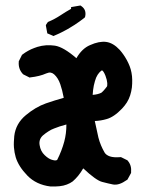

<svg xmlns="http://www.w3.org/2000/svg" viewBox="-20 -675 540 703"><path d="M165 7.8Q112.8 1.5 80.1 -32.2Q47.9 -65.4 37.6 -99.1Q35.2 -107.9 33.4 -116.9Q31.7 -126 31 -135.7Q30.3 -145.5 30.8 -155.8Q31.2 -166 32.2 -176.8Q37.6 -222.7 74.7 -253.4Q110.4 -283.2 147.9 -296.4Q180.2 -307.6 213.4 -316.9Q208 -345.7 200.7 -366.7Q192.9 -389.6 178.2 -402.8Q171.9 -408.2 165.3 -409.2Q158.7 -410.2 149.4 -406.2Q125.5 -395.5 90.8 -391.6L87.9 -391.1L85.4 -392.6L65.9 -402.3L64.5 -403.3L63 -404.8Q46.4 -423.3 48.8 -449.2V-451.2L49.8 -452.6L59.6 -472.2L60.5 -474.1L62.5 -475.6Q67.4 -479.5 72.5 -482.7Q77.6 -485.8 83 -489Q88.4 -492.2 94 -494.6Q99.6 -497.1 105.5 -499.3Q111.3 -501.5 117.2 -503.4Q147.9 -512.7 181.2 -507.8Q212.4 -502.9 259.8 -461.9Q279.8 -497.1 309.6 -509.8Q343.3 -524.9 368.7 -521.5Q394.5 -518.1 418.5 -492.2Q425.8 -483.9 432.4 -474.4Q439 -464.8 444.6 -454.6Q450.2 -444.3 454.6 -433.1Q459 -421.9 461.4 -409.2Q463.9 -396.5 464.1 -382.8Q464.4 -369.1 462.9 -354.5Q460.9 -339.4 456.5 -325.7Q452.1 -312 444.6 -300Q437 -288.1 426.8 -277.3Q397 -246.1 369.6 -238.8Q349.6 -232.9 327.1 -231.9Q334 -197.8 340.3 -171.4Q344.2 -156.2 349.9 -142.8Q355.5 -129.4 362.8 -116.7Q368.7 -106.9 382.6 -102.3Q396.5 -97.7 419.9 -99.6H422.9L425.3 -98.6L444.8 -88.9L446.8 -87.9L447.8 -86.4Q462.4 -69.8 460 -43.9V-42L459 -40L447.3 -18.6L445.8 -16.6L443.8 -15.6Q430.2 -5.9 417.7 -1.7Q405.3 2.4 394 0.5Q377 -2.9 354.5 -8.8Q332 -14.2 284.7 -58.6Q275.4 -42.5 265.9 -31Q256.3 -19.5 246.1 -10.7Q236.8 -3.9 224.6 0.7Q212.4 5.4 198 6.8Q183.6 8.3 165.5 7.8ZM189.5 -89.8Q206.1 -122.6 215.3 -156.7Q219.2 -171.4 221.2 -187Q223.1 -202.6 223.1 -219.2Q210 -215.8 199 -212.2Q188 -208.5 178.2 -204.6Q172.9 -202.6 167.5 -200Q162.1 -197.3 157 -193.8Q151.9 -190.4 147 -187Q142.1 -183.6 137.2 -179.2Q121.6 -165 125 -144Q128.4 -121.1 143.6 -106.9Q159.2 -91.8 173.8 -88.9Q185.1 -85.9 189.5 -89.8ZM351.1 -335.4Q356.4 -339.8 361.1 -345.2Q365.7 -350.6 370.6 -356.9Q373.5 -359.4 372.8 -370.6Q372.1 -381.8 366.2 -397.5Q362.8 -406.2 359.4 -411.4Q356 -416.5 354.2 -417Q352.5 -417.5 350.1 -415.5Q343.3 -410.2 337.4 -401.1Q331.5 -392.1 327.6 -377.9Q325.2 -370.1 323.5 -361.8Q321.8 -353.5 320.8 -345Q319.8 -336.4 319.3 -327.6Q338.4 -329.1 351.1 -335.4ZM171.9 -544.9 158.2 -550.8 153.3 -552.7 152.3 -557.6 148.4 -579.1 147.9 -583 149.9 -586.4 153.8 -592.3 155.8 -594.7 158.2 -595.7Q181.2 -605.5 201.7 -619.1Q220.7 -631.8 240.2 -642.6V-648.9L248.5 -650.4L271 -654.3L274.9 -654.8L278.3 -652.3Q296.9 -639.2 292 -615.2L291 -611.8L288.6 -609.4Q279.8 -602.5 271 -596.2Q262.2 -589.8 253.2 -584Q244.1 -578.1 234.9 -572.8Q230.5 -569.8 225.8 -567.4Q221.2 -564.9 216.6 -562.5Q211.9 -560.1 207.3 -557.6Q202.6 -555.2 198 -553Q193.4 -550.8 188.7 -548.8Q184.1 -546.9 179.7 -544.9L175.8 -543Z"/></svg>

Font: NaikaiFont
Style: Bold
Weight: 700
Version: Version 1.89